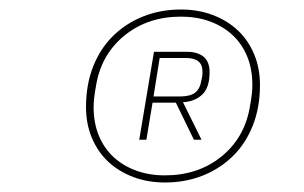

<svg xmlns="http://www.w3.org/2000/svg" viewBox="-20 -730 640 404"><path d="M327 -346Q291 -346 260.5 -357.5Q230 -369 208 -389.5Q186 -410 173.5 -439.5Q161 -469 161 -505Q161 -552 176 -590Q191 -628 218 -654.5Q245 -681 281.5 -695.5Q318 -710 361 -710Q397 -710 427.5 -698.5Q458 -687 480 -666.5Q502 -646 514.5 -616.5Q527 -587 527 -551Q527 -504 512 -466Q497 -428 470 -401.5Q443 -375 406.5 -360.5Q370 -346 327 -346ZM327 -361Q396 -361 444.5 -399.5Q493 -438 505 -501Q509 -523 510 -533Q511 -543 511 -551Q511 -585 500 -611.5Q489 -638 469 -656.5Q449 -675 421.5 -685Q394 -695 361 -695Q292 -695 243.5 -656.5Q195 -618 183 -555Q179 -533 178 -523Q177 -513 177 -505Q177 -471 188 -444.5Q199 -418 219 -399.5Q239 -381 266.5 -371Q294 -361 327 -361ZM288 -436H273L304 -621H373Q396 -621 408.5 -610.5Q421 -600 421 -578Q421 -545 405 -530.5Q389 -516 365 -515L404 -436H388L350 -514H301ZM358 -527Q380 -527 390.5 -535Q401 -543 404 -562Q406 -571 406 -574Q406 -577 406 -580Q406 -608 371 -608H316L303 -527Z"/></svg>

Font: IBM Plex Mono Thin
Style: Italic
Weight: 100
Italic angle: -9°
Monospace: yes
Designer: Mike Abbink, Paul van der Laan, Pieter van Rosmalen
Foundry: Bold Monday
Version: Version 2.3